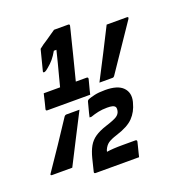

<svg xmlns="http://www.w3.org/2000/svg" viewBox="-204 -914 1049 1125"><g transform="rotate(-20 320.0 -351.0)"><path d="M402 -405Q442 -482 481.5 -559Q521 -636 558 -710H684Q697 -710 689 -697Q640 -624 591.5 -553Q543 -482 496 -412Q491 -405 485 -405ZM471 85H200Q189 85 192 74L211 -3Q222 -46 238 -74Q254 -102 281 -120.5Q308 -139 351 -153Q405 -170 423 -182Q441 -194 445 -213Q449 -234 441 -241Q437 -246 425.5 -249Q414 -252 394 -252Q363 -252 337.5 -246.5Q312 -241 290 -233H278Q279 -239 284 -259Q289 -279 294.5 -299Q300 -319 301 -324Q302 -327 304 -330Q306 -333 313 -336Q326 -341 351.5 -347Q377 -353 418 -353Q496 -353 528.5 -319.5Q561 -286 548 -233L546 -226Q533 -175 499.5 -140Q466 -105 392 -82Q354 -70 336.5 -57.5Q319 -45 308 -20L305 -9Q325 -12 348.5 -13.5Q372 -15 407 -15H484Q495 -15 493 -4Q492 1 487 20.5Q482 40 477 60Q472 80 471 85ZM238 -296Q199 -220 160 -144Q121 -68 82 9H-43Q-58 9 -48 -4Q0 -74 48 -145.5Q96 -217 143 -289Q149 -296 155 -296ZM74 -458H176Q181 -478 191 -516Q201 -554 212 -596Q223 -638 231 -672H215Q199 -644 183.5 -625.5Q168 -607 147 -590Q134 -579 128 -576Q122 -573 118 -573Q112 -573 113 -580L146 -709Q169 -728 200 -747Q216 -758 231 -768.5Q246 -779 258 -787H346Q357 -787 354 -776Q354 -774 348 -751Q342 -728 333 -691.5Q324 -655 313.5 -613Q303 -571 292.5 -530.5Q282 -490 274 -458H341Q352 -458 350 -447Q349 -442 343.5 -422Q338 -402 333 -382Q328 -362 327 -357H60Q49 -357 52 -368Q56 -382 61.5 -405.5Q67 -429 74 -458Z"/></g></svg>

Font: Recursive Sn Lnr St
Style: Bold Italic
Weight: 700
Italic angle: -15°
Version: Version 1.079;hotconv 1.0.112;makeotfexe 2.5.65598; ttfautoh